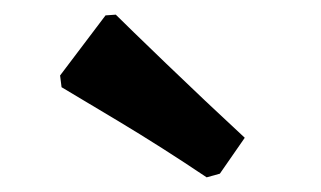

<svg xmlns="http://www.w3.org/2000/svg" viewBox="-20 -766 438 262"><path d="M64 -647 62 -663 124 -745 138 -746Q153 -731 206.5 -679.5Q260 -628 314 -578L280 -529L262 -524Q201 -565 141 -601Q81 -637 64 -647Z"/></svg>

Font: Alegreya ExtraBold
Style: Regular
Weight: 800
Designer: Juan Pablo del Peral
Foundry: Huerta Tipografica
Version: Version 2.007; ttfautohint (v1.6)